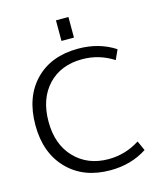

<svg xmlns="http://www.w3.org/2000/svg" viewBox="-135 -1035 965 1144"><g transform="rotate(-15 347.5 -463.5)"><path d="M320 -810V-937H397V-810ZM410 -673Q278 -673 199.5 -589.5Q121 -506 121 -365Q121 -224 201.5 -140.5Q282 -57 410 -57Q514 -57 603 -114L630 -54Q532 10 403 10Q238 10 139 -92Q40 -194 40 -365Q40 -538 138 -639Q236 -740 403 -740Q532 -740 630 -676L603 -616Q514 -673 410 -673Z"/></g></svg>

Font: M PLUS 1p
Style: Regular
Weight: 400
Version: Version 1.062